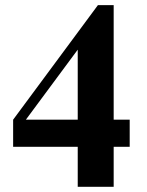

<svg xmlns="http://www.w3.org/2000/svg" viewBox="-20 -723 570 743"><path d="M419.9 -154.8V0H280.8V-154.8H30.8V-259.8L358.9 -703.1H419.9V-259.8H481.9V-154.8ZM280.8 -530.8 80.1 -259.8H280.8Z"/></svg>

Font: Tai Heritage Pro
Style: Bold
Weight: 700
Designer: Faah Baccam, Walt Agee, Victor Gaultney, Annie Olsen, Eric Hays
Foundry: SIL International
Version: Version 2.600